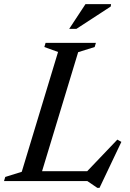

<svg xmlns="http://www.w3.org/2000/svg" viewBox="-40 -878 630 931"><path d="M339 -625 164 -48H383L529 -201L548.5 -190L442.5 33H432L383.5 0H-20.5L-14.5 -20L65.5 -45L241.5 -626L175 -650L181 -670H425L419 -650ZM295.5 -738 374.5 -858H498.5L497 -846.5L330.5 -738Z"/></svg>

Font: Newsreader Text Medium
Style: Italic
Weight: 500
Italic angle: -17°
Designer: Hugues Gentile
Foundry: Production Type
Version: Version 1.001